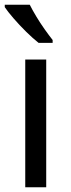

<svg xmlns="http://www.w3.org/2000/svg" viewBox="-21 -786 299 806"><path d="M173 0H85V-536H173ZM104 -766Q115 -744 131.5 -716.5Q148 -689 166.5 -663Q185 -637 200 -618V-606H141Q118 -624 89 -652.5Q60 -681 35.5 -709.5Q11 -738 -1 -756V-766Z"/></svg>

Font: RS Noto Sans
Style: Regular
Weight: 400
Designer: Monotype Design Team
Foundry: Monotype Imaging Inc.
Version: Version 3.10